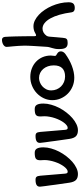

<svg xmlns="http://www.w3.org/2000/svg" viewBox="544 -1019 805 1933"><g transform="rotate(90 946.5 -52.5)"><path d="M244.1 13.2Q214.8 13.2 185.5 -1.2Q156.2 -15.6 129.4 -40.5Q102.5 -65.4 79.6 -99.4Q56.6 -133.3 39.6 -172.6Q22.5 -211.9 12.7 -254.9Q2.9 -297.9 2.9 -340.8Q2.9 -374 16.6 -388.4Q30.3 -402.8 61 -402.8Q99.6 -402.8 104 -371.1Q112.8 -303.7 128.4 -249.5Q144 -195.3 165.3 -157.2Q186.5 -119.1 212.6 -98.6Q238.8 -78.1 268.1 -78.1Q289.1 -78.1 307.6 -88.6Q326.2 -99.1 339.8 -118.2Q344.7 -125.5 346.4 -132.3Q348.1 -139.2 349.1 -147.9Q351.6 -182.6 354.7 -216.1Q357.9 -249.5 360.8 -283.2Q361.8 -297.9 364.7 -307.1Q367.7 -316.4 373.5 -321.8Q379.4 -327.1 388.9 -329.1Q398.4 -331.1 413.1 -331.1Q429.7 -331.1 441.4 -326.4Q453.1 -321.8 460.4 -311.3Q467.8 -300.8 470.9 -283.9Q474.1 -267.1 474.1 -242.2Q474.1 -220.7 470.9 -204.8Q467.8 -189 463.6 -175Q459.5 -161.1 455.8 -147.7Q452.1 -134.3 451.2 -118.2Q448.7 -77.6 446.8 -48.1Q444.8 -18.6 443.6 2.4Q442.4 23.4 441.7 38.6Q440.9 53.7 440.4 65.7Q439.9 77.6 439.9 88.4Q439.9 99.1 439.9 111.8Q439.9 134.8 441.9 161.9Q443.8 189 446 213.9Q448.2 238.8 450.2 257.8Q452.1 276.9 452.1 284.2Q452.1 293.5 446.3 301.8Q440.4 310.1 430.7 316.4Q420.9 322.8 407.7 326.4Q394.5 330.1 379.9 330.1Q367.2 330.1 359.6 321.5Q352.1 313 351.1 298.8Q349.6 280.3 348.6 253.7Q347.7 227.1 346.7 197Q345.7 167 345.5 136Q345.2 105 344.7 78.4Q344.2 51.8 344.2 31.7Q344.2 11.7 344.2 2.9Q344.2 -5.9 342.3 -9.5Q340.3 -13.2 335 -13.2Q332 -13.2 327.1 -11.5Q322.3 -9.8 315.9 -5.9Q298.8 4.4 281.2 8.8Q263.7 13.2 244.1 13.2Z M539.1 -162.1Q539.1 -170.4 541 -180.7Q543 -190.9 543 -203.1Q543 -211.4 535.9 -215.8Q528.8 -220.2 520 -225.6Q511.2 -231 504.2 -239.3Q497.1 -247.6 497.1 -263.2Q497.1 -274.4 503.2 -285.6Q509.3 -296.9 521 -306.2Q549.8 -327.6 580.8 -344.7Q611.8 -361.8 642.8 -373.5Q673.8 -385.3 704.1 -391.6Q734.4 -397.9 762.2 -397.9Q809.1 -397.9 850.3 -380.6Q891.6 -363.3 922.1 -333.3Q952.6 -303.2 970.5 -262.9Q988.3 -222.7 988.3 -176.8Q988.3 -131.8 969.5 -91.6Q950.7 -51.3 918.9 -21Q887.2 9.3 844.5 27.1Q801.8 44.9 754.4 44.9Q708 44.9 668.5 29.3Q628.9 13.7 600.1 -13.9Q571.3 -41.5 555.2 -79.3Q539.1 -117.2 539.1 -162.1ZM765.1 -43Q785.6 -43 807.6 -51.3Q829.6 -59.6 847.9 -75.4Q866.2 -91.3 878.2 -114.3Q890.1 -137.2 890.1 -166Q890.1 -195.3 879.4 -220.7Q868.7 -246.1 849.9 -264.9Q831.1 -283.7 805.4 -294.4Q779.8 -305.2 750 -305.2Q695.8 -305.2 667 -277.1Q638.2 -249 638.2 -190.9Q638.2 -159.2 647.7 -132.1Q657.2 -105 674.3 -85.2Q691.4 -65.4 714.6 -54.2Q737.8 -43 765.1 -43Z M1287.1 -305.7Q1285.6 -319.8 1281.2 -325.7Q1276.4 -331.5 1267.6 -331.5Q1254.9 -331.5 1241.7 -321.3Q1228 -311 1214.8 -293.5Q1201.7 -275.9 1189.9 -252.9Q1178.2 -229.5 1169.4 -203.6Q1160.6 -177.7 1155.8 -150.9Q1150.4 -123.5 1150.4 -98.6Q1150.4 -87.9 1151.4 -77.1Q1152.3 -66.4 1152.3 -55.7Q1152.3 -39.6 1148.9 -28.8Q1145 -18.1 1136.7 -11.2Q1127.9 -4.9 1113.8 -2.4Q1099.6 0.5 1078.1 0.5Q1047.4 0.5 1035.2 -21Q1022.5 -43 1022.5 -86.4Q1022.5 -125 1034.2 -165.5Q1045.4 -206.1 1065.4 -245.1Q1085.4 -283.7 1112.3 -318.4Q1138.7 -352.5 1168.5 -378.4Q1198.2 -404.3 1230 -419.4Q1261.7 -434.6 1291.5 -434.6Q1331.1 -434.6 1351.6 -414.6Q1371.6 -394.5 1378.4 -348.6Q1389.6 -270 1398.4 -208.5Q1401.9 -182.1 1405.3 -155.8Q1409.2 -129.9 1412.1 -107.4Q1415 -85.9 1416.5 -71.3Q1418.5 -56.2 1418.5 -51.8Q1418.5 -28.8 1401.9 -18.6Q1384.8 -7.8 1349.1 -7.8Q1337.9 -7.8 1330.6 -10.3Q1323.2 -12.7 1318.8 -18.6Q1314 -23.9 1312 -33.2Q1309.6 -42 1308.1 -55.7Z M1728 -305.7Q1726.6 -319.8 1722.2 -325.7Q1717.3 -331.5 1708.5 -331.5Q1695.8 -331.5 1682.6 -321.3Q1668.9 -311 1655.8 -293.5Q1642.6 -275.9 1630.9 -252.9Q1619.1 -229.5 1610.4 -203.6Q1601.6 -177.7 1596.7 -150.9Q1591.3 -123.5 1591.3 -98.6Q1591.3 -87.9 1592.3 -77.1Q1593.3 -66.4 1593.3 -55.7Q1593.3 -39.6 1589.8 -28.8Q1585.9 -18.1 1577.6 -11.2Q1568.8 -4.9 1554.7 -2.4Q1540.5 0.5 1519 0.5Q1488.3 0.5 1476.1 -21Q1463.4 -43 1463.4 -86.4Q1463.4 -125 1475.1 -165.5Q1486.3 -206.1 1506.3 -245.1Q1526.4 -283.7 1553.2 -318.4Q1579.6 -352.5 1609.4 -378.4Q1639.2 -404.3 1670.9 -419.4Q1702.6 -434.6 1732.4 -434.6Q1772 -434.6 1792.5 -414.6Q1812.5 -394.5 1819.3 -348.6Q1830.6 -270 1839.4 -208.5Q1842.8 -182.1 1846.2 -155.8Q1850.1 -129.9 1853 -107.4Q1856 -85.9 1857.4 -71.3Q1859.4 -56.2 1859.4 -51.8Q1859.4 -28.8 1842.8 -18.6Q1825.7 -7.8 1790 -7.8Q1778.8 -7.8 1771.5 -10.3Q1764.2 -12.7 1759.8 -18.6Q1754.9 -23.9 1752.9 -33.2Q1750.5 -42 1749 -55.7Z"/></g></svg>

Font: Gochi Hand Cyrillic
Style: Regular
Weight: 400
Designer: Juan Pablo del Peral; Denis Ignatov
Foundry: Juan Pablo del Peral; Denis Ignatov
Version: Version 1.00 June 29, 2018, initial release